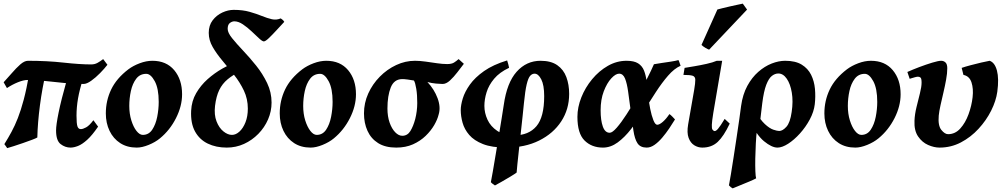

<svg xmlns="http://www.w3.org/2000/svg" viewBox="-20 -791 5531 1055"><path d="M546.9 -466.3 570.3 -435.1Q554.2 -414.1 530 -389.4Q505.9 -364.7 481.2 -347.2Q456.5 -329.6 439 -329.6Q387.7 -329.6 334 -335Q280.3 -340.3 228.8 -345.9Q177.2 -351.6 131.3 -351.6Q109.4 -351.6 78.1 -338.9Q46.9 -326.2 18.1 -307.1L0 -338.9Q21 -361.3 44.7 -388.9Q68.4 -416.5 91.3 -436.8Q114.3 -457 133.8 -457Q238.8 -457 328.9 -447Q418.9 -437 481 -437Q500.5 -437 515.9 -445.6Q531.2 -454.1 546.9 -466.3ZM519 -95.2Q486.8 -47.9 459.2 -22.9Q431.6 2 408.7 11Q385.7 20 367.7 20Q337.9 20 313 0.7Q288.1 -18.6 288.1 -74.2Q288.1 -104 301.8 -171.6Q315.4 -239.3 348.1 -355L437 -360.4Q417 -298.3 408.7 -249.8Q400.4 -201.2 400.4 -155.8Q400.4 -111.8 405.5 -96.7Q410.6 -81.5 424.3 -81.5Q435.5 -81.5 453.1 -91.1Q470.7 -100.6 493.2 -130.4ZM233.4 -397.9Q211.9 -307.6 199.5 -212.4Q187 -117.2 185.1 -35.6Q178.2 -31.2 156.2 -22.9Q134.3 -14.6 106.7 -5.1Q79.1 4.4 54.9 12.2Q30.8 20 19.5 22.9Q18.1 20 11 10.5Q3.9 1 3.9 1Q24.9 -32.7 43.2 -66.4Q61.5 -100.1 78.1 -142.3Q94.7 -184.6 110.4 -243.4Q126 -302.2 140.6 -386.2Q146 -388.7 160.6 -390.6Q175.3 -392.6 192.1 -394.3Q209 -396 221.2 -397Q233.4 -397.9 233.4 -397.9Z M980.5 -272.9Q980.5 -208 947 -141.8Q913.6 -75.7 858.9 -30.8Q833.5 -9.8 797.1 5.1Q760.7 20 731.4 20Q678.7 20 640.6 -4.6Q602.5 -29.3 582 -72Q561.5 -114.7 561.5 -168Q561.5 -237.8 590.8 -299.1Q620.1 -360.4 685.5 -410.2Q711.4 -429.7 747.6 -443.4Q783.7 -457 817.4 -457Q894 -457 937.3 -405.5Q980.5 -354 980.5 -272.9ZM852.1 -231Q852.1 -305.2 830.1 -345.2Q808.1 -385.3 783.7 -385.3Q749 -385.3 728.5 -358.4Q708 -331.5 699.2 -291Q690.4 -250.5 690.4 -209Q690.4 -165.5 701.7 -129.4Q712.9 -93.3 730 -71.5Q747.1 -49.8 764.6 -49.8Q797.4 -49.8 816.4 -78.4Q835.4 -106.9 843.8 -148.9Q852.1 -190.9 852.1 -231Z M1542 -670.9Q1523.4 -650.9 1500.2 -625.7Q1477.1 -600.6 1457.8 -582Q1438.5 -563.5 1429.7 -563.5Q1421.4 -563.5 1403.6 -580.1Q1385.7 -596.7 1362.5 -618.7Q1339.4 -640.6 1314.7 -657.2Q1290 -673.8 1267.6 -673.8Q1255.4 -673.8 1243.2 -664.8Q1231 -655.8 1231 -632.3Q1231 -611.3 1255.4 -581.1Q1279.8 -550.8 1315.7 -512.9Q1351.6 -475.1 1387.5 -430.4Q1423.3 -385.7 1447.8 -334.7Q1472.2 -283.7 1472.2 -227.5Q1472.2 -179.2 1452.9 -134.8Q1433.6 -90.3 1399.4 -55.4Q1365.2 -20.5 1320.8 -0.2Q1276.4 20 1226.1 20Q1167 20 1121.6 -2Q1076.2 -23.9 1051.5 -68.8Q1026.9 -113.8 1030.3 -182.6Q1032.7 -235.8 1057.9 -279.1Q1083 -322.3 1120.8 -356Q1158.7 -389.6 1201.2 -413.8Q1243.7 -438 1280.8 -453.1Q1283.7 -447.8 1289.6 -436.5Q1295.4 -425.3 1299.6 -414.8Q1303.7 -404.3 1302.2 -400.4Q1259.8 -379.4 1230.7 -355.2Q1201.7 -331.1 1184.8 -296.6Q1168 -262.2 1161.6 -209.5Q1155.8 -160.2 1169.7 -124.3Q1183.6 -88.4 1207.5 -69.1Q1231.4 -49.8 1254.4 -49.8Q1275.9 -49.8 1295.9 -68.1Q1315.9 -86.4 1328.9 -119.1Q1341.8 -151.9 1341.8 -194.3Q1341.8 -247.6 1320.1 -293.2Q1298.3 -338.9 1266.4 -379.2Q1234.4 -419.4 1202.4 -457.3Q1170.4 -495.1 1148.7 -532.7Q1127 -570.3 1127 -610.4Q1127 -651.4 1148.4 -679.4Q1169.9 -707.5 1201.7 -722.2Q1233.4 -736.8 1264.2 -736.8Q1313.5 -736.8 1351.3 -726.1Q1389.2 -715.3 1419.2 -703.1Q1449.2 -690.9 1474.1 -685.3Q1499 -679.7 1522.5 -689.9Q1525.4 -688 1532 -682.9Q1538.6 -677.7 1542 -670.9Z M1936 -272.9Q1936 -208 1902.6 -141.8Q1869.1 -75.7 1814.5 -30.8Q1789.1 -9.8 1752.7 5.1Q1716.3 20 1687 20Q1634.3 20 1596.2 -4.6Q1558.1 -29.3 1537.6 -72Q1517.1 -114.7 1517.1 -168Q1517.1 -237.8 1546.4 -299.1Q1575.7 -360.4 1641.1 -410.2Q1667 -429.7 1703.1 -443.4Q1739.3 -457 1772.9 -457Q1849.6 -457 1892.8 -405.5Q1936 -354 1936 -272.9ZM1807.6 -231Q1807.6 -305.2 1785.6 -345.2Q1763.7 -385.3 1739.3 -385.3Q1704.6 -385.3 1684.1 -358.4Q1663.6 -331.5 1654.8 -291Q1646 -250.5 1646 -209Q1646 -165.5 1657.2 -129.4Q1668.5 -93.3 1685.5 -71.5Q1702.6 -49.8 1720.2 -49.8Q1752.9 -49.8 1772 -78.4Q1791 -106.9 1799.3 -148.9Q1807.6 -190.9 1807.6 -231Z M2528.8 -440.4Q2512.7 -419.4 2492.9 -393.6Q2473.1 -367.7 2452.4 -348.6Q2431.6 -329.6 2412.1 -329.6Q2399.4 -329.6 2375.5 -331.8Q2351.6 -334 2328.6 -340.3Q2366.2 -300.3 2384.5 -251Q2402.8 -201.7 2390.1 -161.1Q2383.8 -134.8 2366 -103.8Q2348.1 -72.8 2318.8 -44.4Q2289.6 -16.1 2249.3 2Q2209 20 2157.2 20Q2097.2 20 2057.9 -4.6Q2018.6 -29.3 1999.3 -72Q1980 -114.7 1980 -168Q1980 -225.1 2003.4 -277.1Q2026.9 -329.1 2066.9 -369.6Q2106.9 -410.2 2157 -433.6Q2207 -457 2260.3 -457Q2286.6 -457 2318.1 -452.6Q2349.6 -448.2 2380.6 -443.6Q2411.6 -439 2437 -439Q2461.4 -439 2474.4 -447Q2487.3 -455.1 2500 -466.3ZM2261.7 -137.2Q2272.5 -180.2 2272.7 -224.6Q2272.9 -269 2267.3 -303.2Q2261.7 -337.4 2254.4 -348.6Q2241.7 -351.1 2220 -354Q2198.2 -356.9 2189 -356.4Q2145 -355.5 2127 -310.1Q2108.9 -264.6 2108.9 -194.8Q2108.9 -151.4 2120.8 -117.4Q2132.8 -83.5 2151.6 -64.2Q2170.4 -44.9 2190.4 -44.9Q2218.8 -44.9 2234.9 -71Q2251 -97.2 2261.7 -137.2Z M3107.4 -274.9Q3107.4 -190.9 3064 -124.3Q3020.5 -57.6 2942.6 -18.8Q2864.7 20 2761.2 20Q2683.1 20 2634 0.7Q2585 -18.6 2558.3 -49.6Q2531.7 -80.6 2521.7 -116.7Q2511.7 -152.8 2511.7 -186Q2511.7 -213.4 2522.9 -250.2Q2534.2 -287.1 2562 -326.2Q2589.8 -365.2 2639.6 -400.4Q2689.5 -435.5 2766.6 -459Q2769 -453.1 2772.9 -438Q2776.9 -422.9 2777.3 -418.5Q2724.6 -393.6 2695.1 -358.2Q2665.5 -322.8 2653.6 -283.9Q2641.6 -245.1 2641.6 -209Q2641.6 -170.4 2658.7 -133.3Q2675.8 -96.2 2712.4 -71.8Q2749 -47.4 2806.6 -47.4Q2884.8 -47.4 2927.5 -97.4Q2970.2 -147.5 2970.2 -262.7Q2970.2 -323.7 2954.1 -355Q2938 -386.2 2917.5 -386.2Q2903.8 -386.2 2893.1 -374.3Q2882.3 -362.3 2874 -327.4Q2865.7 -292.5 2858.9 -224.1Q2856.4 -197.8 2851.8 -154.5Q2847.2 -111.3 2841.8 -62.3Q2836.4 -13.2 2831.3 33Q2826.2 79.1 2822.8 112.8Q2819.3 146.5 2818.8 157.2Q2809.1 164.6 2784.9 179.2Q2760.7 193.8 2736.1 207.8Q2711.4 221.7 2699.7 228Q2695.3 225.1 2688.2 220Q2681.2 214.8 2677.2 210Q2681.2 190.9 2688 150.9Q2694.8 110.8 2703.4 59.8Q2711.9 8.8 2720.7 -43.7Q2729.5 -96.2 2736.6 -141.4Q2743.7 -186.5 2748 -213.9Q2765.1 -336.4 2818.8 -396.7Q2872.6 -457 2950.2 -457Q3007.3 -457 3042 -432.9Q3076.7 -408.7 3092 -367.4Q3107.4 -326.2 3107.4 -274.9Z M3719.7 -429.7Q3684.6 -414.1 3650.9 -375.2Q3617.2 -336.4 3584.2 -285.6Q3551.3 -234.9 3517.3 -181.4Q3483.4 -127.9 3448 -82.3Q3412.6 -36.6 3374 -8.3Q3335.4 20 3293 20Q3231.4 20 3192.1 -18.8Q3152.8 -57.6 3152.8 -148.9Q3152.8 -201.7 3174.3 -255.9Q3195.8 -310.1 3233.6 -355.7Q3271.5 -401.4 3320.1 -429.2Q3368.7 -457 3422.9 -457Q3463.9 -457 3486.3 -442.9Q3508.8 -428.7 3519 -402.6Q3529.3 -376.5 3533.4 -341.3Q3537.6 -306.2 3542 -264.2Q3545.4 -230 3552.7 -193.1Q3560.1 -156.2 3570.1 -130.9Q3580.1 -105.5 3591.3 -105.5Q3603.5 -105.5 3621.8 -121.3Q3640.1 -137.2 3658.2 -164.1Q3664.6 -160.6 3675 -149.7Q3685.5 -138.7 3689 -134.8Q3675.3 -112.3 3657.5 -85.7Q3639.6 -59.1 3619.1 -34.9Q3598.6 -10.7 3576.9 4.6Q3555.2 20 3533.7 20Q3498.5 20 3482.9 -3.7Q3467.3 -27.3 3460.4 -74.5Q3453.6 -121.6 3444.3 -191.9Q3437.5 -243.7 3431.4 -287.8Q3425.3 -332 3414.6 -359.1Q3403.8 -386.2 3381.8 -386.2Q3362.8 -386.2 3338.9 -360.4Q3314.9 -334.5 3297.6 -289.3Q3280.3 -244.1 3280.3 -185.1Q3280.3 -129.4 3292.5 -95.5Q3304.7 -61.5 3330.1 -61.5Q3344.7 -61.5 3369.1 -89.6Q3393.6 -117.7 3422.6 -162.4Q3451.7 -207 3481 -258.3Q3510.3 -309.6 3534.7 -357.4Q3559.1 -405.3 3573.2 -438Q3587.4 -440.9 3613.5 -444.6Q3639.6 -448.2 3666.3 -452.4Q3692.9 -456.5 3708 -460.9Q3710.9 -456.1 3714.6 -444.6Q3718.3 -433.1 3719.7 -429.7Z M3989.7 -111.8Q3957 -42.5 3923.6 -11.2Q3890.1 20 3838.9 20Q3815.4 20 3794.7 7.1Q3773.9 -5.9 3763.7 -33.7Q3753.4 -61.5 3761.2 -107.4L3794.4 -297.4Q3800.8 -335.4 3800.5 -352.8Q3800.3 -370.1 3785.9 -374.8Q3771.5 -379.4 3735.4 -379.4L3741.7 -418Q3762.2 -421.4 3795.7 -427Q3829.1 -432.6 3863 -440.2Q3897 -447.8 3918.5 -457H3948.2L3899.4 -170.4Q3892.1 -125.5 3891.4 -105.5Q3890.6 -85.4 3894.5 -79.6Q3898.4 -73.7 3903.8 -71.3Q3912.1 -67.9 3925 -82.8Q3938 -97.7 3961.9 -137.7ZM4085 -738.3 3876.5 -518.1Q3868.7 -520.5 3855.7 -528.3Q3842.8 -536.1 3834.5 -543.9L3921.9 -738.8Q3930.2 -741.2 3949 -745.8Q3967.8 -750.5 3990.2 -755.6Q4012.7 -760.7 4032.5 -764.9Q4052.2 -769 4061.5 -771Z M4457 -217.8Q4452.1 -176.8 4429.7 -134.8Q4407.2 -92.8 4375.5 -57.6Q4343.8 -22.5 4310.8 -1.2Q4277.8 20 4252 20Q4220.7 20 4178.2 -14.9Q4135.7 -49.8 4097.2 -133.3Q4103.5 -138.2 4104.5 -149.2Q4105.5 -160.2 4109.6 -170.4Q4113.8 -180.7 4129.4 -182.6Q4156.7 -133.3 4182.6 -109.4Q4208.5 -85.4 4229.5 -78.4Q4250.5 -71.3 4261.7 -71.3Q4280.3 -71.3 4301 -94.2Q4321.8 -117.2 4330.1 -175.8Q4338.9 -234.4 4330.8 -282.2Q4322.8 -330.1 4303 -358.6Q4283.2 -387.2 4256.8 -387.2Q4238.3 -387.2 4221.2 -373.8Q4204.1 -360.4 4190.4 -325Q4176.8 -289.6 4168.5 -224.1Q4166.5 -208 4163.6 -182.9Q4160.6 -157.7 4158.2 -137.7Q4155.8 -117.7 4155.8 -117.7Q4150.4 -139.2 4146.2 -124.8Q4142.1 -110.4 4139.6 -82Q4135.3 -45.4 4133.1 -2.7Q4130.9 40 4130.1 80.3Q4129.4 120.6 4130.6 149.9Q4131.8 179.2 4134.8 189Q4122.6 195.8 4096.4 206.8Q4070.3 217.8 4044.2 228.3Q4018.1 238.8 4005.9 244.1Q3994.6 238.3 3985.4 227.5Q3989.3 208 3996.1 166.7Q4002.9 125.5 4011 72.8Q4019 20 4027.3 -34.4Q4035.6 -88.9 4042.2 -135.3Q4048.8 -181.6 4052.2 -209Q4061 -272.5 4086.4 -319.1Q4111.8 -365.7 4146.7 -396.2Q4181.6 -426.8 4220.2 -441.9Q4258.8 -457 4294.4 -457Q4350.6 -457 4385 -436Q4419.4 -415 4436.8 -380.1Q4454.1 -345.2 4458 -303Q4461.9 -260.7 4457 -217.8Z M4928.7 -272.9Q4928.7 -208 4895.3 -141.8Q4861.8 -75.7 4807.1 -30.8Q4781.7 -9.8 4745.4 5.1Q4709 20 4679.7 20Q4627 20 4588.9 -4.6Q4550.8 -29.3 4530.3 -72Q4509.8 -114.7 4509.8 -168Q4509.8 -237.8 4539.1 -299.1Q4568.4 -360.4 4633.8 -410.2Q4659.7 -429.7 4695.8 -443.4Q4731.9 -457 4765.6 -457Q4842.3 -457 4885.5 -405.5Q4928.7 -354 4928.7 -272.9ZM4800.3 -231Q4800.3 -305.2 4778.3 -345.2Q4756.3 -385.3 4731.9 -385.3Q4697.3 -385.3 4676.8 -358.4Q4656.2 -331.5 4647.5 -291Q4638.7 -250.5 4638.7 -209Q4638.7 -165.5 4649.9 -129.4Q4661.1 -93.3 4678.2 -71.5Q4695.3 -49.8 4712.9 -49.8Q4745.6 -49.8 4764.6 -78.4Q4783.7 -106.9 4792 -148.9Q4800.3 -190.9 4800.3 -231Z M5460 -287.1Q5453.1 -236.8 5426.3 -183.1Q5399.4 -129.4 5356.9 -83.3Q5314.5 -37.1 5260 -8.5Q5205.6 20 5142.6 20Q5112.8 20 5079.8 5.6Q5046.9 -8.8 5024.7 -41.3Q5002.4 -73.7 5004.9 -127.9Q5006.3 -163.1 5016.1 -202.9Q5025.9 -242.7 5034.9 -278.6Q5043.9 -314.5 5043.9 -336.9Q5043.9 -359.4 5038.3 -364.5Q5032.7 -369.6 5023.9 -369.6Q5018.6 -369.6 5007.6 -366.7Q4996.6 -363.8 4987.5 -360.8Q4978.5 -357.9 4978.5 -357.9L4965.8 -395.5Q4993.7 -408.2 5031.2 -422.4Q5068.8 -436.5 5102.5 -446.8Q5136.2 -457 5151.4 -457Q5165.5 -457 5175.3 -447.8Q5185.1 -438.5 5185.1 -416Q5185.1 -388.2 5178.7 -353.3Q5172.4 -318.4 5163.8 -282Q5155.3 -245.6 5147.9 -212.6Q5140.6 -179.7 5138.2 -155.8Q5133.3 -101.1 5152.3 -77.4Q5171.4 -53.7 5189.5 -53.7Q5228.5 -53.7 5256.6 -85Q5284.7 -116.2 5301.8 -162.8Q5318.8 -209.5 5324.2 -256.3Q5329.6 -303.7 5318.1 -338.4Q5306.6 -373 5273.9 -379.4L5264.2 -418Q5283.7 -424.8 5313.2 -432.6Q5342.8 -440.4 5371.8 -447.3Q5400.9 -454.1 5418 -457Q5446.3 -447.3 5458 -403.1Q5469.7 -358.9 5460 -287.1Z"/></svg>

Font: Gentium Book Plus
Style: Bold Italic
Weight: 700
Italic angle: -8°
Designer: Victor Gaultney, Annie Olsen, Iska Routamaa, Becca Hirsbrunner
Foundry: SIL International
Version: Version 6.101